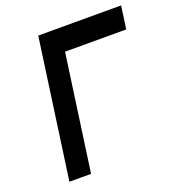

<svg xmlns="http://www.w3.org/2000/svg" viewBox="-128 -804 838 908"><g transform="rotate(-20 291.0 -350.0)"><path d="M67 0H176L258 -585H566L582 -700H165Z"/></g></svg>

Font: Unageo
Style: SemiBold-Italic
Weight: 600
Designer: Richard Sepsi
Foundry: Richard Sepsi
Version: Version 2.000